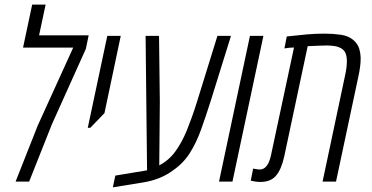

<svg xmlns="http://www.w3.org/2000/svg" viewBox="-20 -785 1606 830"><path d="M47.4 0 143.1 -242.2 296.4 -579.1H79.6L119.1 -765.1H177.2L148.9 -632.3H363.3L351.1 -573.7L204.1 -247.1L106 0Z M359.4 -232.4 443.8 -629.9H502L431.6 -295.9L370.1 -232.4Z M467.8 24.9 478.5 -25.9 599.1 -45.9Q608.4 -47.4 615.7 -48.8L609.4 -629.9H667.5L670.9 -344.7L668.5 -70.3Q709.5 -91.3 737.5 -129.6Q765.6 -168 787.6 -221.2Q795.9 -241.7 808.3 -275.6Q820.8 -309.6 833.5 -351.1L919.9 -629.9H978.5L892.1 -352.5Q869.6 -281.2 848.9 -223.9Q828.1 -166.5 800 -122.6Q772 -78.6 727.5 -48.3Q674.8 -8.8 600.1 3.4Z M926.8 0 1060.5 -629.9H1118.7L984.9 0Z M1106.4 1.5Q1085.9 1.5 1064 -3.9L1074.2 -56.2Q1095.2 -52.2 1103 -52.2Q1121.6 -52.2 1134.3 -69.8Q1144.5 -84 1150.9 -111.3L1251 -579.6Q1240.7 -579.6 1230.5 -578.6Q1220.2 -577.6 1209.5 -575.7L1219.7 -627.4Q1272 -633.3 1308.8 -636.5Q1345.7 -639.6 1381.8 -639.6Q1418.9 -639.6 1453.4 -634.8Q1487.8 -629.9 1509.8 -609.9Q1527.3 -594.2 1533.2 -573.2Q1539.1 -552.2 1539.1 -531.2Q1539.1 -500.5 1529.8 -457L1432.6 0H1374.5L1471.7 -458.5Q1479.5 -493.7 1479.5 -519Q1479.5 -542 1473.6 -555.2Q1467.8 -568.4 1455.6 -575.7Q1441.4 -584 1423.8 -586.2Q1406.2 -588.4 1393.6 -588.4Q1382.8 -588.4 1361.8 -587.6Q1340.8 -586.9 1310.1 -585.4L1209 -109.9Q1196.3 -52.2 1173.1 -25.4Q1149.9 1.5 1106.4 1.5Z"/></svg>

Font: Open Sans Condensed Light
Style: Italic
Weight: 300
Width: 3
Italic angle: -12°
Designer: Monotype Design Team
Foundry: Monotype Imaging Inc.
Version: Version 3.000; ttfautohint (v1.8.4)